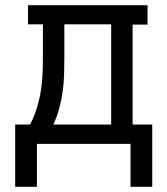

<svg xmlns="http://www.w3.org/2000/svg" viewBox="-20 -550 640 734"><path d="M38 164V-74H95Q110 -103 120 -134.5Q130 -166 135.5 -199Q141 -232 142.5 -265Q144 -298 144 -331V-457H87V-530H544V-456H487V-74H562V164H479V0H121V164ZM405 -74V-457H226V-331Q226 -298 225 -265Q224 -232 219.5 -199.5Q215 -167 206.5 -135.5Q198 -104 184 -74Z"/></svg>

Font: Iosevka Curly Slab Extended
Style: Regular
Weight: 400
Width: 7
Monospace: yes
Designer: Belleve Invis
Foundry: Belleve Invis
Version: Version 11.1.0; ttfautohint (v1.8.3)